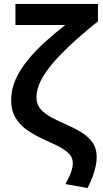

<svg xmlns="http://www.w3.org/2000/svg" viewBox="-20 -740 526 982"><path d="M428 221.5 314.5 201.5Q335.5 164.5 344 139Q352.5 113.5 352.5 95.5Q352.5 64 329.8 42.8Q307 21.5 271 4.2Q235 -13 194.8 -31.5Q154.5 -50 118.5 -75Q82.5 -100 59.8 -137Q37 -174 37 -228.5Q37 -281.5 59.2 -332.2Q81.5 -383 120.5 -431Q159.5 -479 209.2 -524.2Q259 -569.5 313.5 -612H59V-720H481V-631Q420.5 -582.5 371.2 -538.5Q322 -494.5 283.8 -454.2Q245.5 -414 219.2 -377.5Q193 -341 179.8 -307.2Q166.5 -273.5 166.5 -242Q166.5 -205.5 188.8 -180.8Q211 -156 246 -137.8Q281 -119.5 320.2 -102.5Q359.5 -85.5 394.8 -64.2Q430 -43 452.2 -12.5Q474.5 18 474.5 64Q474.5 85.5 469.2 110.5Q464 135.5 453.8 163.2Q443.5 191 428 221.5Z"/></svg>

Font: Geologica Thin Roman Medium
Style: Regular
Weight: 500
Version: Version 1.010;gftools[0.9.28]